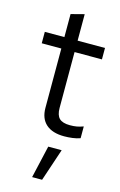

<svg xmlns="http://www.w3.org/2000/svg" viewBox="-136 -703 637 1023"><g transform="rotate(15 182.5 -191.5)"><path d="M260 10Q195 10 160 -21Q125 -52 125 -111V-438H17V-501H125V-628L198 -647V-501H349V-438H198V-130Q198 -90 216 -72.5Q234 -55 275 -55Q296 -55 312.5 -58Q329 -61 348 -68V-3Q329 4 305.5 7Q282 10 260 10ZM152 264 193 85H267L207 264Z"/></g></svg>

Font: Red Hat Display Variable
Style: Regular
Weight: 400
Designer: Pentagram, MCKL
Foundry: Pentagram, MCKL
Version: Version 1.021